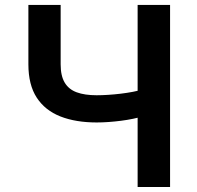

<svg xmlns="http://www.w3.org/2000/svg" viewBox="-20 -747 788 767"><path d="M93.4 -727.3H222.3V-490.1Q222.3 -443.9 238.5 -416.9Q254.6 -389.9 286.6 -378.2Q318.5 -366.5 366.1 -366.5Q387.4 -366.5 412.1 -368.1Q436.8 -369.7 462 -372.7Q487.2 -375.7 510.3 -380.1Q533.4 -384.6 551.5 -389.9V-282.7Q533.4 -277 511 -272.4Q488.6 -267.8 463.8 -264.6Q438.9 -261.4 414.1 -259.6Q389.2 -257.8 366.1 -257.8Q282.7 -257.8 221.4 -281.8Q160.2 -305.8 126.8 -356.9Q93.4 -408 93.4 -490.1ZM529.8 -727.3H659.4V0H529.8Z"/></svg>

Font: InterMG SemiBold
Style: Regular
Weight: 600
Designer: Rasmus Andersson
Foundry: rsms
Version: Version 3.019;December 26, 2023;FontCreator 15.0.0.2955 64-b